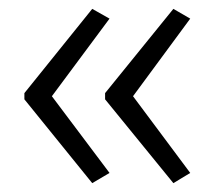

<svg xmlns="http://www.w3.org/2000/svg" viewBox="-20 -488 484 433"><path d="M35 -278 188 -468 227 -446 97 -271 227 -98 188 -75 35 -264ZM217 -278 371 -468 409 -446 280 -271 409 -98 371 -75 217 -264Z"/></svg>

Font: Noto Sans Hebrew SemiCondensed Light
Style: Regular
Weight: 300
Width: 4
Designer: Monotype Design Team
Foundry: Monotype Imaging Inc.
Version: Version 2.003